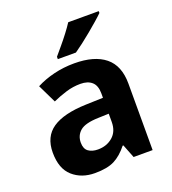

<svg xmlns="http://www.w3.org/2000/svg" viewBox="-140 -872 884 987"><g transform="rotate(-20 302.0 -378.0)"><path d="M302 -557Q412 -557 470.5 -509.5Q529 -462 529 -364V0H425L396 -74H392Q357 -30 318 -10Q279 10 211 10Q138 10 90 -32.5Q42 -75 42 -163Q42 -250 103 -291.5Q164 -333 286 -337L381 -340V-364Q381 -407 358.5 -427Q336 -447 296 -447Q256 -447 218 -435.5Q180 -424 142 -407L93 -508Q137 -531 190.5 -544Q244 -557 302 -557ZM323 -251Q251 -249 223 -225Q195 -201 195 -162Q195 -128 215 -113.5Q235 -99 267 -99Q315 -99 348 -127.5Q381 -156 381 -208V-253ZM513 -756Q499 -742 476 -722Q453 -702 426.5 -680Q400 -658 374.5 -638.5Q349 -619 330 -606H231V-619Q247 -638 268.5 -663.5Q290 -689 311 -716.5Q332 -744 346 -766H513Z"/></g></svg>

Font: Noto Sans Sinhala UI
Style: Bold
Weight: 700
Designer: Jelle Bosma - Monotype Design Team
Foundry: Monotype Imaging Inc.
Version: Version 2.006; ttfautohint (v1.8.4.7-5d5b)